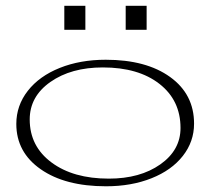

<svg xmlns="http://www.w3.org/2000/svg" viewBox="-20 -632 741 672"><path d="M351.1 20Q208 20 122.6 -39.6Q37.1 -99.1 37.1 -198.2Q37.1 -262.7 77.4 -314.2Q117.7 -365.7 189.2 -394.3Q260.7 -422.9 350.1 -422.9Q491.7 -422.9 575.4 -362.5Q659.2 -302.2 659.2 -199.2Q659.2 -136.2 619.9 -86.2Q580.6 -36.1 510.3 -8.1Q439.9 20 351.1 20ZM84 -213.9Q84 -120.1 160.2 -63.5Q236.3 -6.8 360.8 -6.8Q470.2 -6.8 541 -56.6Q611.8 -106.4 611.8 -184.1Q611.8 -280.8 538.1 -338.4Q464.4 -396 339.8 -396Q229 -396 156.5 -345.2Q84 -294.4 84 -213.9ZM205.1 -527.8V-611.8H278.8V-527.8ZM419.9 -527.8V-611.8H493.2V-527.8Z"/></svg>

Font: Halibut Exp Thin
Style: Regular
Weight: 250
Width: 7
Designer: Matteo Maggi
Foundry: Collletttivo
Version: Version 3.080 | FøM Fix